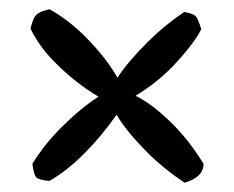

<svg xmlns="http://www.w3.org/2000/svg" viewBox="-20 -520 505 415"><path d="M46 -458Q51 -480 58 -487.5Q65 -495 87 -500Q127 -478 164 -441Q209 -396 234 -352Q254 -384 299 -429Q335 -465 378 -494Q397 -491 402.5 -485.5Q408 -480 415 -457Q400 -426 352 -375Q315 -338 273 -313Q310 -295 354 -251Q389 -216 420 -166Q420 -137 379 -125Q334 -155 299 -190Q253 -236 232 -272Q199 -225 162 -188Q125 -151 87 -129Q64 -131 58.5 -136.5Q53 -142 50 -166Q76 -208 112 -244Q155 -287 193 -311Q144 -340 101 -383Q66 -417 46 -458Z"/></svg>

Font: Gorditas
Style: Regular
Weight: 400
Designer: Gustavo Dipre (gbrenda1987@gmail.com)
Foundry: Gustavo Dipre (gbrenda1987@gmail.com)
Version: Version 1.001